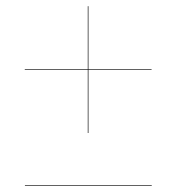

<svg xmlns="http://www.w3.org/2000/svg" viewBox="-20 -610 570 620"><path d="M263.5 -180.5H265.5V-385H469.5V-387H265.5V-590H263.5V-387H60V-385H263.5ZM60.5 -11.5V-9.5H470V-11.5Z"/></svg>

Font: Bodoni* 96pt Medium
Style: Regular
Weight: 500
Version: Version 2.3